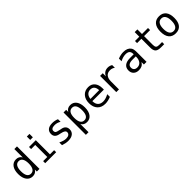

<svg xmlns="http://www.w3.org/2000/svg" viewBox="346 -2133 3807 3807"><g transform="rotate(-45 2250.0 -229.0)"><path d="M361.3 -395.5V-630.9H435.5V0H361.3V-56.6Q342.8 -23.4 311.5 -5.9Q280.3 11.7 240.2 11.7Q158.2 11.7 110.8 -52.2Q63.5 -116.2 63.5 -227.5Q63.5 -338.9 110.8 -401.9Q158.2 -464.8 240.2 -464.8Q281.2 -464.8 312.5 -447.3Q343.8 -429.7 361.3 -395.5ZM141.6 -226.6Q141.6 -139.6 169.4 -95.2Q197.3 -50.8 251 -50.8Q304.7 -50.8 333 -95.7Q361.3 -140.6 361.3 -226.6Q361.3 -312.5 333 -356.9Q304.7 -401.4 251 -401.4Q197.3 -401.4 169.4 -356.9Q141.6 -312.5 141.6 -226.6Z M711.9 -630.9H786.1V-536.1H711.9ZM595.7 -454.1H786.1V-57.6H903.3V0H595.7V-57.6H711.9V-395.5H595.7Z M1391.6 -437.5V-364.3Q1360.4 -383.8 1328.1 -393.1Q1295.9 -402.3 1261.7 -402.3Q1210.9 -402.3 1186 -385.7Q1161.1 -369.1 1161.1 -335.9Q1161.1 -305.7 1179.7 -290.5Q1198.2 -275.4 1272.5 -260.7L1302.7 -254.9Q1358.4 -245.1 1386.7 -213.4Q1415 -181.6 1415 -130.9Q1415 -64.5 1367.7 -26.4Q1320.3 11.7 1234.4 11.7Q1200.2 11.7 1163.6 4.9Q1127 -2 1084 -16.6V-92.8Q1126 -72.3 1164.1 -61Q1202.1 -49.8 1236.3 -49.8Q1286.1 -49.8 1313 -70.3Q1339.8 -90.8 1339.8 -126Q1339.8 -178.7 1240.2 -198.2L1237.3 -199.2L1210 -205.1Q1144.5 -216.8 1115.2 -247.1Q1085.9 -277.3 1085.9 -328.1Q1085.9 -393.6 1129.9 -429.2Q1173.8 -464.8 1255.9 -464.8Q1292 -464.8 1325.7 -458Q1359.4 -451.2 1391.6 -437.5Z M1637.7 -56.6V172.9H1563.5V-454.1H1637.7V-395.5Q1656.2 -429.7 1687.5 -447.3Q1718.8 -464.8 1759.8 -464.8Q1841.8 -464.8 1888.7 -400.9Q1935.5 -336.9 1935.5 -224.6Q1935.5 -114.3 1888.7 -51.3Q1841.8 11.7 1759.8 11.7Q1717.8 11.7 1686.5 -5.9Q1655.3 -23.4 1637.7 -56.6ZM1856.4 -226.6Q1856.4 -312.5 1829.6 -356.9Q1802.7 -401.4 1748 -401.4Q1693.4 -401.4 1665.5 -356.9Q1637.7 -312.5 1637.7 -226.6Q1637.7 -140.6 1665.5 -95.7Q1693.4 -50.8 1748 -50.8Q1802.7 -50.8 1829.6 -95.2Q1856.4 -139.6 1856.4 -226.6Z M2450.2 -245.1V-209H2127V-207Q2127 -131.8 2166 -91.3Q2205.1 -50.8 2275.4 -50.8Q2311.5 -50.8 2350.1 -62.5Q2388.7 -74.2 2432.6 -97.7V-22.5Q2390.6 -5.9 2351.1 2.9Q2311.5 11.7 2274.4 11.7Q2168.9 11.7 2109.4 -51.8Q2049.8 -115.2 2049.8 -226.6Q2049.8 -335 2107.9 -399.9Q2166 -464.8 2263.7 -464.8Q2350.6 -464.8 2400.4 -405.8Q2450.2 -346.7 2450.2 -245.1ZM2376 -267.6Q2374 -333 2344.7 -367.2Q2315.4 -401.4 2259.8 -401.4Q2207 -401.4 2171.9 -365.7Q2136.7 -330.1 2130.9 -266.6Z M2910.2 -360.4Q2886.7 -378.9 2861.8 -387.2Q2836.9 -395.5 2806.6 -395.5Q2737.3 -395.5 2700.7 -351.6Q2664.1 -307.6 2664.1 -225.6V0H2588.9V-454.1H2664.1V-364.3Q2682.6 -413.1 2721.2 -439Q2759.8 -464.8 2812.5 -464.8Q2840.8 -464.8 2864.3 -457.5Q2887.7 -450.2 2910.2 -436.5Z M3268.6 -227.5Q3203.1 -227.5 3169.9 -205.1Q3136.7 -182.6 3136.7 -136.7Q3136.7 -95.7 3161.6 -72.8Q3186.5 -49.8 3230.5 -49.8Q3292 -49.8 3327.1 -92.8Q3362.3 -135.7 3363.3 -211.9V-227.5ZM3437.5 -258.8V0H3363.3V-67.4Q3338.9 -26.4 3302.7 -7.3Q3266.6 11.7 3214.8 11.7Q3144.5 11.7 3103.5 -27.3Q3062.5 -66.4 3062.5 -131.8Q3062.5 -207 3113.3 -246.6Q3164.1 -286.1 3262.7 -286.1H3363.3V-297.9Q3362.3 -352.5 3335 -377Q3307.6 -401.4 3249 -401.4Q3210.9 -401.4 3171.9 -390.1Q3132.8 -378.9 3095.7 -358.4V-432.6Q3136.7 -449.2 3174.8 -457Q3212.9 -464.8 3249 -464.8Q3304.7 -464.8 3344.7 -448.2Q3384.8 -431.6 3409.2 -398.4Q3424.8 -377.9 3431.2 -348.1Q3437.5 -318.4 3437.5 -258.8Z M3763.7 -583V-454.1H3932.6V-395.5H3763.7V-149.4Q3763.7 -98.6 3782.7 -79.1Q3801.8 -59.6 3848.6 -59.6H3932.6V0H3840.8Q3757.8 0 3723.1 -33.7Q3688.5 -67.4 3688.5 -149.4V-395.5H3567.4V-454.1H3688.5V-583Z M4250 -401.4Q4193.4 -401.4 4164.1 -356.9Q4134.8 -312.5 4134.8 -226.6Q4134.8 -140.6 4164.1 -95.7Q4193.4 -50.8 4250 -50.8Q4306.6 -50.8 4335.4 -95.7Q4364.3 -140.6 4364.3 -226.6Q4364.3 -312.5 4335.4 -356.9Q4306.6 -401.4 4250 -401.4ZM4250 -464.8Q4343.8 -464.8 4394 -403.3Q4444.3 -341.8 4444.3 -226.6Q4444.3 -110.4 4394.5 -49.3Q4344.7 11.7 4250 11.7Q4155.3 11.7 4105 -49.3Q4054.7 -110.4 4054.7 -226.6Q4054.7 -341.8 4105 -403.3Q4155.3 -464.8 4250 -464.8Z"/></g></svg>

Font: BabelStone Irk Bitig Colour
Style: Regular
Weight: 400
Designer: Andrew West
Foundry: BabelStone
Version: Version 1.03 June 7, 2023